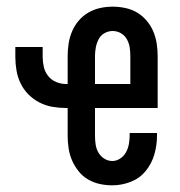

<svg xmlns="http://www.w3.org/2000/svg" viewBox="-20 -548 540 576"><path d="M317 8Q298 8 279.5 4Q261 0 244.5 -9.5Q228 -19 216 -34Q204 -49 196.5 -66Q189 -83 186 -102Q183 -121 183 -140V-224H178Q158 -224 137.5 -227.5Q117 -231 98.5 -240.5Q80 -250 65.5 -264.5Q51 -279 42 -297.5Q33 -316 29.5 -336.5Q26 -357 26 -377V-407H108V-377Q108 -362 111.5 -347Q115 -332 124.5 -320Q134 -308 148.5 -302Q163 -296 178 -296H183V-380Q183 -399 186 -418Q189 -437 196.5 -454.5Q204 -472 216.5 -486.5Q229 -501 245.5 -510.5Q262 -520 280.5 -524Q299 -528 318 -528Q337 -528 356 -524Q375 -520 391 -510.5Q407 -501 419.5 -486.5Q432 -472 439.5 -454.5Q447 -437 450 -418Q453 -399 453 -380V-224H265V-140Q265 -127 267 -114Q269 -101 275.5 -90Q282 -79 293 -72Q304 -65 317 -65Q330 -65 341.5 -73Q353 -81 359 -93Q365 -105 367 -118Q369 -131 369 -144V-149H451V-141Q451 -112 443 -84.5Q435 -57 417 -35Q399 -13 372 -2.5Q345 8 317 8ZM371 -296V-380Q371 -393 369 -406Q367 -419 360.5 -430.5Q354 -442 342.5 -448.5Q331 -455 318 -455Q305 -455 293.5 -448.5Q282 -442 276 -430.5Q270 -419 267.5 -406Q265 -393 265 -380V-296Z"/></svg>

Font: Iosevka Term Curly Medium
Style: Regular
Weight: 500
Designer: Belleve Invis
Foundry: Belleve Invis
Version: Version 32.3.0